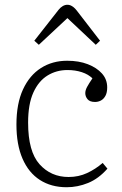

<svg xmlns="http://www.w3.org/2000/svg" viewBox="-20 -772 513 806"><path d="M260 14Q195 14 147.5 -16.5Q100 -47 74.5 -106Q49 -165 49 -249Q49 -337 76.5 -396.5Q104 -456 152 -486.5Q200 -517 262 -517Q311 -517 348.5 -502.5Q386 -488 408 -463.5Q430 -439 430 -405Q430 -383 422.5 -369.5Q415 -356 403.5 -350Q392 -344 379 -344Q357 -344 347.5 -355.5Q338 -367 338 -381Q338 -393 345.5 -407Q353 -421 368 -443Q351 -460 323.5 -469Q296 -478 263 -478Q217 -478 179.5 -455Q142 -432 120 -383.5Q98 -335 98 -257Q98 -136 146 -82.5Q194 -29 268 -29Q310 -29 345.5 -45.5Q381 -62 411 -88L431 -64Q394 -22 350 -4Q306 14 260 14ZM143 -584 124 -601 226 -731Q234 -741 243.5 -746.5Q253 -752 263 -752Q270 -752 276 -749.5Q282 -747 288.5 -742Q295 -737 302 -728L400 -601L382 -584L263 -696Z"/></svg>

Font: Literata 18pt ExtraLight
Style: Regular
Weight: 250
Designer: Latin by Veronika Burian and Jose Scaglione. Greek by Irene Vlachou. Cyrillic by Vera Evstafieva.
Foundry: TypeTogether
Version: Version 3.103;gftools[0.9.29]